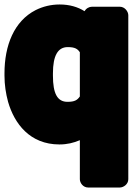

<svg xmlns="http://www.w3.org/2000/svg" viewBox="-26 -596 610 856"><path d="M330 29V203C330 219 344 240 367 240H508C524 240 546 226 546 203V-528C546 -544 531 -566 508 -566H384C372 -566 358 -559 351 -546C321 -565 284 -576 240 -576C201 -576 165 -567 133 -551C37 -502 -6 -394 -6 -269V-259C-6 -217 0 -179 10 -142C38 -45 107 48 239 48C273 48 302 41 330 29ZM276 -386C308 -386 320 -378 330 -363V-166C319 -150 307 -142 275 -142C230 -142 210 -178 210 -259V-269C210 -348 232 -386 276 -386Z"/></svg>

Font: Asimov Print
Style: E
Weight: 500
Designer: Google
Version: Version 2.000980; 2014